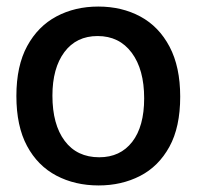

<svg xmlns="http://www.w3.org/2000/svg" viewBox="-20 -553 600 586"><path d="M281 13Q209 13 152 -17Q95 -47 62.5 -107.5Q30 -168 30 -260Q30 -352 63 -412.5Q96 -473 152.5 -503Q209 -533 280 -533Q352 -533 408.5 -502.5Q465 -472 497.5 -410.5Q530 -349 530 -258Q530 -165 497 -105Q464 -45 407.5 -16Q351 13 281 13ZM283 -73Q347 -73 383.5 -120Q420 -167 420 -253Q420 -341 382 -392Q344 -443 278 -443Q213 -443 176.5 -394Q140 -345 140 -261Q140 -173 177.5 -123Q215 -73 283 -73Z"/></svg>

Font: Bricolage Grotesque 48pt Medium
Style: Regular
Weight: 500
Designer: Mathieu Triay
Foundry: Atelier Triay
Version: Version 1.000; ttfautohint (v1.8.4.7-5d5b);gftools[0.9.32]